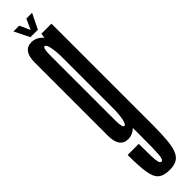

<svg xmlns="http://www.w3.org/2000/svg" viewBox="-326 -659 851 851"><g transform="rotate(-45 100.0 -233.0)"><path d="M99.2 229.4Q62.8 229.4 44.6 213.8Q26.4 198.3 20.4 159.2Q14.4 120.2 14.4 50.2H83.9Q83.9 97.8 84.8 125.6Q85.6 153.4 89 165.4Q92.4 177.4 99.6 177.4Q104.9 177.4 108.2 170.5Q111.4 163.7 112.8 147.6Q114.2 131.5 114.8 103.9Q115.4 76.3 115.4 34.5V-531.4L123.6 -600H187.1V34.8Q187.1 93.4 183.3 131.4Q179.4 169.4 169.6 190.8Q159.8 212.1 142.9 220.7Q125.9 229.4 99.2 229.4ZM66.5 2.8Q12.9 2.8 12.9 -72Q12.9 -146.8 12.9 -301Q12.9 -455.9 12.9 -530.5Q12.9 -605.1 66.5 -605.1Q98.9 -605.1 124 -574.4Q149.1 -543.8 149.1 -490.7L115.4 -458.6Q115.4 -495.9 109.9 -523.4Q104.4 -550.9 95.2 -550.9Q83.9 -550.9 83.9 -506.6Q83.9 -462.2 83.9 -301Q83.9 -139.5 83.9 -95.1Q83.9 -50.8 95.2 -50.8Q104.4 -50.8 109.9 -78.2Q115.4 -105.8 115.4 -143.9L149.1 -111Q149.1 -57.9 124 -27.5Q98.9 2.8 66.5 2.8ZM78.8 -623.5 43.5 -694.8H79.8L102.1 -645.6L124.5 -694.8H160.5L125.6 -623.5Z"/></g></svg>

Font: Anybody UltraCondensed Thin
Style: Regular
Weight: 100
Width: 1
Designer: Tyler Finck
Foundry: Etcetera Type Company
Version: Version 1.110